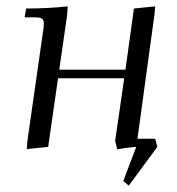

<svg xmlns="http://www.w3.org/2000/svg" viewBox="-20 -466 562 609"><path d="M58.1 -411.1 63 -439Q131.8 -439 194.8 -445.8L192.9 -418L168 -245.1H377.9L404.8 -439L472.2 -445.8L470.2 -421.9L416 -25.9H472.2L479 0L388.2 123L371.1 107.9L412.1 0Q381.8 2 352.1 7.8L345.2 -19L374 -217.8H164.1L132.8 0L64.9 6.8L66.9 -19L116.2 -363.8Q119.1 -380.9 119.1 -391.1Q119.1 -402.8 112.8 -407Q106.4 -411.1 88.9 -411.1Z"/></svg>

Font: Dihjauti
Style: Italic
Weight: 400
Italic angle: -9°
Designer: T. Christopher White
Version: Version 3.0.0